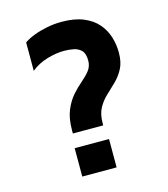

<svg xmlns="http://www.w3.org/2000/svg" viewBox="-103 -756 731 837"><g transform="rotate(-15 262.5 -337.5)"><path d="M174 -192V-205Q174 -260 189 -296Q204 -332 225.5 -356.5Q247 -381 269 -399.5Q291 -418 306 -437Q321 -456 321 -482Q321 -514 307 -528Q293 -542 272 -546Q251 -550 230 -550Q194 -550 153 -538Q112 -526 80 -500V-628Q98 -641 125.5 -651.5Q153 -662 185.5 -668.5Q218 -675 252 -675Q310 -675 350 -658.5Q390 -642 414 -614Q438 -586 448.5 -551.5Q459 -517 459 -481Q459 -438 444 -409.5Q429 -381 407 -359.5Q385 -338 363 -317.5Q341 -297 326 -270Q311 -243 311 -202V-192ZM165 0V-128H320V0Z"/></g></svg>

Font: Maven Pro Black
Style: Regular
Weight: 900
Designer: Joe Prince
Foundry: Joe Prince
Version: Version 2.103